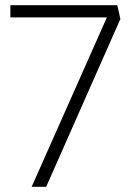

<svg xmlns="http://www.w3.org/2000/svg" viewBox="-20 -720 531 740"><path d="M102 0 392 -653H20V-700H432L444 -647L158 0Z"/></svg>

Font: Lexend Deca ExtraLight
Style: Regular
Weight: 200
Designer: Bonnie Shaver-Troup, Thomas Jockin
Foundry: Lexend
Version: Version 1.008; ttfautohint (v1.8.4.7-5d5b)